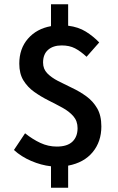

<svg xmlns="http://www.w3.org/2000/svg" viewBox="-20 -766 553 896"><path d="M218 110V10Q172 5 125.5 -15Q79 -35 45 -66L97 -144Q132 -116 168.5 -99Q205 -82 245 -82Q294 -82 318 -105Q342 -128 342 -168Q342 -201 322.5 -223.5Q303 -246 272 -263Q241 -280 206 -297.5Q171 -315 140 -337Q109 -359 89.5 -390.5Q70 -422 70 -469Q70 -539 110.5 -585.5Q151 -632 218 -644V-746H298V-646Q346 -640 380.5 -618.5Q415 -597 443 -568L384 -501Q356 -527 330 -540.5Q304 -554 268 -554Q228 -554 204.5 -533.5Q181 -513 181 -474Q181 -444 200.5 -424Q220 -404 251 -388Q282 -372 317 -355.5Q352 -339 383 -316.5Q414 -294 433.5 -260.5Q453 -227 453 -176Q453 -105 412.5 -56Q372 -7 298 7V110Z"/></svg>

Font: Source Sans Pro SemiBold
Style: Regular
Weight: 600
Designer: Paul D. Hunt
Foundry: Adobe Systems Incorporated
Version: Version 2.045;hotconv 1.0.109;makeotfexe 2.5.65596